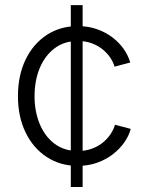

<svg xmlns="http://www.w3.org/2000/svg" viewBox="-20 -748 592 768"><path d="M263.2 0V-727.5H310.5V0ZM291.5 -84.5Q221.2 -84.5 167 -119.9Q112.8 -155.3 82.3 -218.3Q51.8 -281.2 51.8 -363.3Q51.8 -446.3 82.3 -509.5Q112.8 -572.8 167 -608.2Q221.2 -643.6 291.5 -643.6Q333.5 -643.6 368.4 -631.1Q403.3 -618.7 430.4 -597.9Q457.5 -577.1 475.3 -551.3Q493.2 -525.4 501 -498L438 -481.4Q433.6 -498.5 421.6 -516.6Q409.7 -534.7 391.4 -549.8Q373 -564.9 348.1 -574.5Q323.2 -584 291.5 -584Q236.8 -584 198 -554.4Q159.2 -524.9 138.7 -475.1Q118.2 -425.3 118.2 -363.3Q118.2 -302.2 138.7 -252.4Q159.2 -202.6 198 -173.3Q236.8 -144 291.5 -144Q323.2 -144 348.6 -153.6Q374 -163.1 392.6 -178.7Q411.1 -194.3 423.1 -212.9Q435.1 -231.4 439.9 -249L502.9 -232.4Q495.6 -204.6 477.3 -178.5Q459 -152.3 431.6 -131.1Q404.3 -109.9 368.9 -97.2Q333.5 -84.5 291.5 -84.5Z"/></svg>

Font: Inter 17pt Light
Style: Regular
Weight: 300
Version: Version 4.001;git-66647c0bb